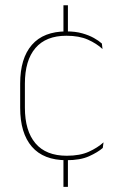

<svg xmlns="http://www.w3.org/2000/svg" viewBox="-20 -618 466 752"><path d="M246 -597.5V-486H228.5V-597.5ZM246 0V114H228.5V0ZM240.5 9.5Q150.5 9.5 104.8 -43.5Q59 -96.5 59 -196V-290.5Q59 -389.5 104.8 -442.2Q150.5 -495 240.5 -495Q275.5 -495 302 -487.5Q328.5 -480 347.8 -469.2Q367 -458.5 379 -447.5L381.5 -426Q358.5 -447.5 324.2 -462.8Q290 -478 240 -478Q160 -478 118.8 -429.8Q77.5 -381.5 77.5 -290.5V-196.5Q77.5 -105.5 118.8 -56.8Q160 -8 241.5 -8Q293.5 -8 328 -23.8Q362.5 -39.5 385.5 -60.5L382.5 -38.5Q363 -21.5 328.8 -6Q294.5 9.5 240.5 9.5Z"/></svg>

Font: Anek Kannada Thin
Style: Regular
Weight: 250
Version: Version 1.003